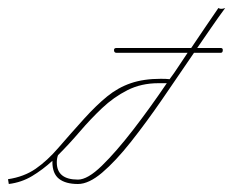

<svg xmlns="http://www.w3.org/2000/svg" viewBox="-140 -451 618 480"><path d="M262 -254Q276 -254 284 -253Q296 -269 307 -286Q318 -303 329 -319H151Q145 -319 145 -326Q145 -331 151 -331H338Q356 -358 373.5 -383.5Q391 -409 406 -431Q406 -431 408 -430Q410 -429 413 -429Q417 -429 420 -430Q423 -431 423 -431Q406 -408 388.5 -382.5Q371 -357 353 -331H412Q417 -331 417 -326Q417 -319 412 -319H345Q305 -260 265 -202Q225 -144 187 -96Q149 -48 115.5 -19.5Q82 9 55 9Q24 9 7.5 -4Q-9 -17 -9 -46Q-9 -49 -9 -49Q-33 -27 -59.5 -11Q-86 5 -118 9L-120 -3Q-80 -9 -51 -29Q-22 -49 6 -81.5Q34 -114 71 -155Q101 -188 128 -210Q155 -232 187 -243Q219 -254 262 -254ZM55 -2Q79 -2 114.5 -36.5Q150 -71 192.5 -126Q235 -181 277 -243H256Q213 -243 178.5 -225.5Q144 -208 115 -180.5Q86 -153 59.5 -122Q33 -91 5 -63Q2 -55 2 -45Q2 -2 55 -2Z"/></svg>

Font: Kapakana Light
Style: Regular
Weight: 300
Designer: Kyosuke Nagai
Version: Version 1.000